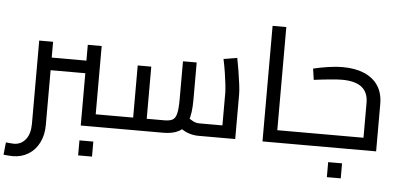

<svg xmlns="http://www.w3.org/2000/svg" viewBox="-101 -838 2465 1185"><g transform="rotate(5 1131.5 -245.5)"><path d="M416 0V-500H502V-43L460 -77H609V0ZM201 -324V-402H416V-324ZM13 225Q0 225 -14.5 223.5Q-29 222 -43 221L-35 144Q-21 145 -8.5 146.5Q4 148 13 148Q59 148 87 113Q115 78 115 16V-500H201V16Q201 78 177 125.5Q153 173 110.5 199Q68 225 13 225ZM609 0V-77Q622 -77 625.5 -67Q629 -57 629 -39Q629 -22 625.5 -11Q622 0 609 0ZM416 185V92H502V185Z M1144 0Q1109 0 1075 -13.5Q1041 -27 1011 -55L1066 -113Q1089 -94 1107 -85.5Q1125 -77 1144 -77H1323L1287 -41V-278Q1287 -295 1283.5 -328Q1280 -361 1273.5 -402.5Q1267 -444 1258 -486L1342 -500Q1349 -465 1356 -422Q1363 -379 1368 -340Q1373 -301 1373 -278V0ZM609 0V-77H755L734 -56V-400H818V0ZM818 0V-77H927Q961 -77 978.5 -87Q996 -97 1003 -127Q1010 -157 1010 -215V-450H1095V-215Q1095 -136 1078 -88.5Q1061 -41 1024 -20.5Q987 0 927 0ZM609 0Q596 0 592.5 -11Q589 -22 589 -39Q589 -57 592.5 -67Q596 -77 609 -77Z M1627 0V-77H1748V0ZM1542 0V-716H1627V0ZM1748 0V-77Q1761 -77 1764.5 -67Q1768 -57 1768 -39Q1768 -22 1764.5 -11Q1761 0 1748 0Z M1748 0V-77H2187L2161 -54V-293Q2161 -358 2120.5 -390Q2080 -422 1998 -422Q1972 -422 1924.5 -417.5Q1877 -413 1824 -406L1814 -475Q1855 -485 1903.5 -492.5Q1952 -500 1998 -500Q2074 -500 2130 -476Q2186 -452 2216 -406Q2246 -360 2246 -293V0ZM1748 0Q1735 0 1731.5 -11Q1728 -22 1728 -39Q1728 -57 1731.5 -67Q1735 -77 1748 -77ZM1957 185V92H2043V185Z"/></g></svg>

Font: Cairo Medium
Style: Regular
Weight: 500
Designer: Mohamed Gaber, Accademia di Belle Arti di Urbino
Foundry: Kief Type Foundry, Accademia di Belle Arti di Urbino
Version: Version 3.117